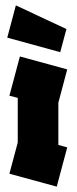

<svg xmlns="http://www.w3.org/2000/svg" viewBox="-20 -694 285 714"><path d="M191 0 15 -48 46 -164V-330L15 -338L54 -484L230 -436L197 -312V-155L230 -146ZM204 -500 7 -554 39 -674 227 -586Z"/></svg>

Font: Blaka Ink
Style: Regular
Weight: 400
Designer: Mohamed Gaber
Foundry: Kief Type Foundry
Version: Version 1.003; ttfautohint (v1.8.4.7-5d5b)